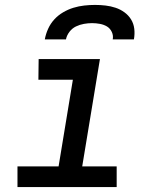

<svg xmlns="http://www.w3.org/2000/svg" viewBox="-20 -760 640 780"><path d="M454 0H51V-84H218L276 -436H136L137 -520H386L314 -84H454ZM162 -600Q166 -622 175.5 -643Q185 -664 200.5 -681Q216 -698 236.5 -710Q257 -722 278.5 -728.5Q300 -735 322 -737.5Q344 -740 366 -740Q388 -740 409 -737.5Q430 -735 449.5 -728.5Q469 -722 485.5 -710Q502 -698 512.5 -681Q523 -664 525.5 -643Q528 -622 524 -600H438Q441 -616 434 -630.5Q427 -645 414.5 -652.5Q402 -660 386 -663Q370 -666 354 -666Q338 -666 321 -663Q304 -660 288.5 -652.5Q273 -645 262 -630.5Q251 -616 248 -600Z"/></svg>

Font: Iosevka Md Ex Obl
Style: Regular
Weight: 500
Width: 7
Italic angle: -9°
Monospace: yes
Designer: Belleve Invis
Foundry: Belleve Invis
Version: Version 32.5.0; ttfautohint (v1.8.4)